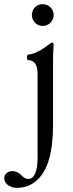

<svg xmlns="http://www.w3.org/2000/svg" viewBox="-81 -637 353 928"><path d="M-60.5 224.1Q-60.5 209 -48.8 199.5Q-37.1 189.9 -22.5 189.9Q-10.3 189.9 0.5 194.6Q11.2 199.2 21 209Q30.8 218.8 38.8 223.4Q46.9 228 55.7 228Q69.8 228 79.8 216.3Q89.8 204.6 95.2 181.4Q100.6 158.2 100.6 124V-278.8Q100.6 -346.2 55.7 -346.2Q51.3 -346.2 49.8 -353Q48.3 -359.9 50 -366.7Q51.8 -373.5 55.7 -373.5Q66.4 -373.5 82 -379.2Q97.7 -384.8 115.5 -395Q133.3 -405.3 150.9 -418.9Q159.2 -425.3 164.3 -428.2Q169.4 -431.2 172.4 -431.2Q175.3 -431.2 176.8 -427.7Q178.2 -424.3 178.2 -417.5Q176.3 -395.5 175.8 -376.2Q175.3 -356.9 175.3 -342.3V-28.8Q175.3 19.5 169.9 63.5Q158.2 155.8 121.6 207Q98.6 238.8 68.4 254.9Q38.1 271 0.5 271Q-14.6 271 -28.8 265.1Q-43 259.3 -51.8 248.5Q-60.5 237.8 -60.5 224.1ZM73.2 -564.9Q73.2 -579.6 80.1 -591.3Q86.9 -603 98.6 -609.9Q110.4 -616.7 125 -616.7Q139.6 -616.7 151.9 -609.9Q164.1 -603 171.1 -591.3Q178.2 -579.6 178.2 -564.9Q178.2 -550.3 171.1 -538.1Q164.1 -525.9 151.9 -518.8Q139.6 -511.7 125 -511.7Q110.8 -511.7 98.9 -518.8Q86.9 -525.9 80.1 -538.1Q73.2 -550.3 73.2 -564.9Z"/></svg>

Font: Junicode Two Beta VF
Style: Regular
Weight: 400
Designer: Peter S. Baker
Foundry: Briery Creek Software
Version: Version 1.031 beta; ttfautohint (v1.8.1.43-b0c9)